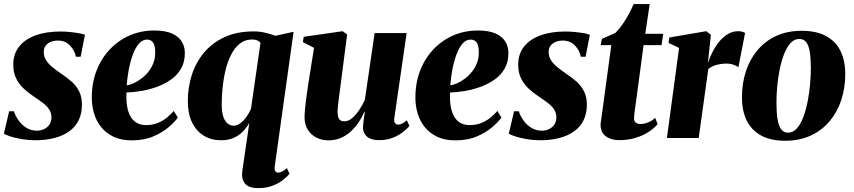

<svg xmlns="http://www.w3.org/2000/svg" viewBox="-28 -692 4282 963"><path d="M376.5 -407.5H352.5Q347.5 -437 324 -462.8Q300.5 -488.5 262.5 -488.5Q244.5 -488.5 228.2 -482.5Q212 -476.5 201.8 -464Q191.5 -451.5 191.5 -431Q191.5 -408.5 202.8 -390.5Q214 -372.5 233.8 -356.2Q253.5 -340 279.5 -322Q310 -302 333.2 -280.8Q356.5 -259.5 369.8 -232Q383 -204.5 383 -166.5Q383 -123 366.8 -89.5Q350.5 -56 319.8 -33.8Q289 -11.5 245.8 0Q202.5 11.5 148.5 11.5Q115.5 11.5 82.5 6Q49.5 0.5 24.8 -7.5Q0 -15.5 -8.5 -22L18 -134H41.5Q49 -111 64.8 -88.5Q80.5 -66 104 -51.2Q127.5 -36.5 157 -36.5Q177 -36.5 193.5 -44.5Q210 -52.5 220 -67.5Q230 -82.5 230 -102.5Q230 -124 220.2 -140.5Q210.5 -157 190.8 -172.8Q171 -188.5 141.5 -208Q114 -226 90.5 -248Q67 -270 52.8 -299.2Q38.5 -328.5 38.5 -367.5Q38.5 -420.5 67.2 -457.5Q96 -494.5 149.2 -514.2Q202.5 -534 276 -534Q299.5 -534 325.2 -531.2Q351 -528.5 371 -524.8Q391 -521 398 -517.5Z M864 -102.5Q850.5 -82.5 819.5 -55.5Q788.5 -28.5 741.8 -8.2Q695 12 633 12Q579.5 12 541.5 -6.2Q503.5 -24.5 479.2 -54.8Q455 -85 443.8 -123Q432.5 -161 432.5 -200Q432 -274 455.5 -335.8Q479 -397.5 521.5 -443Q564 -488.5 621.2 -513.8Q678.5 -539 746 -539Q800.5 -539 834 -524.2Q867.5 -509.5 883.2 -484.2Q899 -459 899 -427.5Q899.5 -381 880 -347.5Q860.5 -314 827.8 -291.5Q795 -269 756 -255.2Q717 -241.5 677.8 -235.2Q638.5 -229 606.5 -228Q604.5 -192.5 609 -162.5Q613.5 -132.5 625 -110.8Q636.5 -89 656.2 -76.8Q676 -64.5 704.5 -64.5Q738 -64.5 764.2 -75.5Q790.5 -86.5 810.2 -103Q830 -119.5 843.5 -135.5ZM710 -493.5Q685 -493.5 667 -471.2Q649 -449 636.8 -414Q624.5 -379 617.2 -339Q610 -299 607.5 -263.5Q623.5 -266 642.8 -274.8Q662 -283.5 681 -297.8Q700 -312 716 -331.8Q732 -351.5 741.5 -376.5Q751 -401.5 750.5 -431.5Q750 -466 739 -479.8Q728 -493.5 710 -493.5Z M1350 142.5Q1347.5 159 1353 166.5Q1358.5 174 1366 174Q1375 174 1386.5 168.5Q1398 163 1411 151L1424 179.5Q1412 195 1390 211.8Q1368 228.5 1337.5 240Q1307 251.5 1267.5 251.5Q1217 251.5 1199.5 227Q1182 202.5 1187 168L1222.5 -75.5Q1210 -53.5 1191.2 -33.5Q1172.5 -13.5 1145.5 -1Q1118.5 11.5 1080 11.5Q1032 11.5 994.2 -11.5Q956.5 -34.5 935.2 -78.2Q914 -122 914 -184.5Q914 -253 934 -315.8Q954 -378.5 995 -427.8Q1036 -477 1098.2 -505.8Q1160.5 -534.5 1245 -534.5Q1274.5 -534.5 1303 -527.8Q1331.5 -521 1353.5 -512.5L1444.5 -532.5ZM1278.5 -477Q1273 -485 1262 -489.5Q1251 -494 1237 -494Q1200.5 -494 1174.5 -473Q1148.5 -452 1131 -417.2Q1113.5 -382.5 1103.2 -340Q1093 -297.5 1088.5 -252.8Q1084 -208 1084 -169Q1084 -128.5 1092.5 -105Q1101 -81.5 1114.8 -71.5Q1128.5 -61.5 1144 -61.5Q1162 -61.5 1179.2 -75.2Q1196.5 -89 1210.5 -109.2Q1224.5 -129.5 1231 -147.5Z M1620 12Q1586 12 1558.8 -2Q1531.5 -16 1515.8 -41.5Q1500 -67 1499.5 -101.5Q1499.5 -118 1501.2 -138.2Q1503 -158.5 1505.8 -181Q1508.5 -203.5 1511.8 -226Q1515 -248.5 1518 -269.5L1547 -452L1491 -481L1495.5 -507.5L1690.5 -535.5L1713 -519L1683 -286.5Q1680.5 -265.5 1677.2 -241.8Q1674 -218 1671.2 -196.5Q1668.5 -175 1666.8 -158.2Q1665 -141.5 1665 -133.5Q1665 -117 1668 -106Q1671 -95 1678.5 -89.2Q1686 -83.5 1699.5 -83.5Q1720 -83.5 1739.2 -100.2Q1758.5 -117 1774.8 -142Q1791 -167 1802 -191L1851 -526H2011.5L1949.5 -98Q1947.5 -81 1953.8 -74Q1960 -67 1968.5 -67Q1977.5 -67 1988.5 -72Q1999.5 -77 2012.5 -89L2025.5 -60.5Q2013.5 -45 1991.2 -28.2Q1969 -11.5 1939.5 -0.2Q1910 11 1875.5 11Q1835 11 1814.8 -5Q1794.5 -21 1792.5 -49Q1792.5 -53.5 1793.2 -62.8Q1794 -72 1795.2 -83.2Q1796.5 -94.5 1798.5 -107Q1800.5 -119.5 1802 -131L1800 -131.5Q1788.5 -105.5 1771.8 -80Q1755 -54.5 1732.8 -33.8Q1710.5 -13 1682.2 -0.5Q1654 12 1620 12Z M2487 -102.5Q2473.5 -82.5 2442.5 -55.5Q2411.5 -28.5 2364.8 -8.2Q2318 12 2256 12Q2202.5 12 2164.5 -6.2Q2126.5 -24.5 2102.2 -54.8Q2078 -85 2066.8 -123Q2055.5 -161 2055.5 -200Q2055 -274 2078.5 -335.8Q2102 -397.5 2144.5 -443Q2187 -488.5 2244.2 -513.8Q2301.5 -539 2369 -539Q2423.5 -539 2457 -524.2Q2490.5 -509.5 2506.2 -484.2Q2522 -459 2522 -427.5Q2522.5 -381 2503 -347.5Q2483.5 -314 2450.8 -291.5Q2418 -269 2379 -255.2Q2340 -241.5 2300.8 -235.2Q2261.5 -229 2229.5 -228Q2227.5 -192.5 2232 -162.5Q2236.5 -132.5 2248 -110.8Q2259.5 -89 2279.2 -76.8Q2299 -64.5 2327.5 -64.5Q2361 -64.5 2387.2 -75.5Q2413.5 -86.5 2433.2 -103Q2453 -119.5 2466.5 -135.5ZM2333 -493.5Q2308 -493.5 2290 -471.2Q2272 -449 2259.8 -414Q2247.5 -379 2240.2 -339Q2233 -299 2230.5 -263.5Q2246.5 -266 2265.8 -274.8Q2285 -283.5 2304 -297.8Q2323 -312 2339 -331.8Q2355 -351.5 2364.5 -376.5Q2374 -401.5 2373.5 -431.5Q2373 -466 2362 -479.8Q2351 -493.5 2333 -493.5Z M2909 -407.5H2885Q2880 -437 2856.5 -462.8Q2833 -488.5 2795 -488.5Q2777 -488.5 2760.8 -482.5Q2744.5 -476.5 2734.2 -464Q2724 -451.5 2724 -431Q2724 -408.5 2735.2 -390.5Q2746.5 -372.5 2766.2 -356.2Q2786 -340 2812 -322Q2842.5 -302 2865.8 -280.8Q2889 -259.5 2902.2 -232Q2915.5 -204.5 2915.5 -166.5Q2915.5 -123 2899.2 -89.5Q2883 -56 2852.2 -33.8Q2821.5 -11.5 2778.2 0Q2735 11.5 2681 11.5Q2648 11.5 2615 6Q2582 0.5 2557.2 -7.5Q2532.5 -15.5 2524 -22L2550.5 -134H2574Q2581.5 -111 2597.2 -88.5Q2613 -66 2636.5 -51.2Q2660 -36.5 2689.5 -36.5Q2709.5 -36.5 2726 -44.5Q2742.5 -52.5 2752.5 -67.5Q2762.5 -82.5 2762.5 -102.5Q2762.5 -124 2752.8 -140.5Q2743 -157 2723.2 -172.8Q2703.5 -188.5 2674 -208Q2646.5 -226 2623 -248Q2599.5 -270 2585.2 -299.2Q2571 -328.5 2571 -367.5Q2571 -420.5 2599.8 -457.5Q2628.5 -494.5 2681.8 -514.2Q2735 -534 2808.5 -534Q2832 -534 2857.8 -531.2Q2883.5 -528.5 2903.5 -524.8Q2923.5 -521 2930.5 -517.5Z M3163 -189.5Q3160 -168 3157.5 -150Q3155 -132 3153.5 -118.8Q3152 -105.5 3152 -98Q3152 -83.5 3161.5 -76.8Q3171 -70 3184 -70Q3202.5 -70 3222.5 -78Q3242.5 -86 3258 -101L3270.5 -69.5Q3251.5 -47 3222.8 -28.8Q3194 -10.5 3157.2 0.2Q3120.5 11 3078 11Q3035.5 11 3008.8 -10Q2982 -31 2984.5 -72.5Q2985 -76 2986 -83.8Q2987 -91.5 2989 -105Q2991 -118.5 2994 -139.8Q2997 -161 3001 -192L3038 -465.5H2984.5L2991 -497L3058 -526.5Q3074.5 -542 3092 -566.8Q3109.5 -591.5 3124.8 -619.5Q3140 -647.5 3150 -671.5H3230.5L3208.5 -522.5H3298.5L3290 -465.5H3200Z M3317 0 3378 -451.5 3325 -477 3329.5 -504 3514.5 -535.5 3537.5 -517.5 3528 -426.5 3522 -375.5Q3532 -404 3546.2 -432.2Q3560.5 -460.5 3579.8 -483.8Q3599 -507 3622.8 -521.2Q3646.5 -535.5 3675 -535.5Q3688.5 -535.5 3697 -532.5Q3705.5 -529.5 3709 -526.5L3675.5 -354.5Q3672.5 -358.5 3655 -365.8Q3637.5 -373 3615 -373Q3601 -373 3587.8 -371Q3574.5 -369 3563 -365.8Q3551.5 -362.5 3541.8 -357.2Q3532 -352 3524.5 -345.5L3476.5 0Z M3992.5 -537.5Q4067 -537.5 4115.2 -511.2Q4163.5 -485 4187.5 -436.5Q4211.5 -388 4211.5 -320Q4211.5 -251.5 4191.8 -191Q4172 -130.5 4133.5 -84.5Q4095 -38.5 4038.8 -12.2Q3982.5 14 3910 14Q3837 14 3789 -12.5Q3741 -39 3717.2 -87.5Q3693.5 -136 3693.5 -202Q3693 -272.5 3712.8 -333.2Q3732.5 -394 3771 -440Q3809.5 -486 3865.2 -511.8Q3921 -537.5 3992.5 -537.5ZM3981 -496.5Q3955.5 -496.5 3936.5 -475.5Q3917.5 -454.5 3904 -419Q3890.5 -383.5 3882 -340.8Q3873.5 -298 3869.8 -254Q3866 -210 3866.5 -172Q3866.5 -127 3871.8 -94.5Q3877 -62 3889.8 -44.2Q3902.5 -26.5 3924.5 -26.5Q3949.5 -26.5 3968.8 -48Q3988 -69.5 4001.2 -105Q4014.5 -140.5 4023 -183.8Q4031.5 -227 4035.2 -271.2Q4039 -315.5 4039 -353.5Q4038.5 -402 4033.2 -433.5Q4028 -465 4015.5 -480.8Q4003 -496.5 3981 -496.5Z"/></svg>

Font: Merriweather 96pt Black
Style: Italic
Weight: 900
Italic angle: -7.8°
Version: Version 2.101